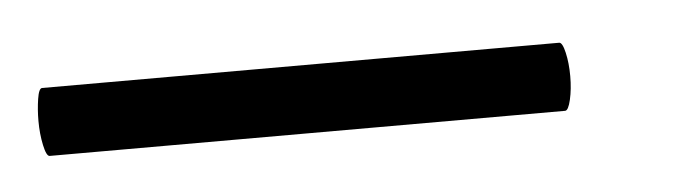

<svg xmlns="http://www.w3.org/2000/svg" viewBox="-35 -3 421 118"><g transform="rotate(-5 175.5 56.0)"><path d="M-12 55Q-12 48 -11 41.5Q-10 35 -8 35H311Q313 35 314.5 41.5Q316 48 316 56Q316 64 314.5 70.5Q313 77 311 77H-7Q-9 77 -10.5 70Q-12 63 -12 55Z"/></g></svg>

Font: Cormorant Infant Medium
Style: Italic
Weight: 500
Italic angle: -10°
Designer: Christian Thalmann (Catharsis Fonts)
Foundry: Catharsis Fonts
Version: Version 4.000